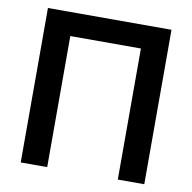

<svg xmlns="http://www.w3.org/2000/svg" viewBox="-79 -779 857 857"><g transform="rotate(10 350.0 -350.0)"><path d="M510 -594H190V0H70V-700H630V0H510Z"/></g></svg>

Font: PT Root UI Web Bold
Style: Regular
Weight: 700
Designer: Vitaly Kuzmin
Foundry: ParaType Ltd.
Version: Version 1.000W